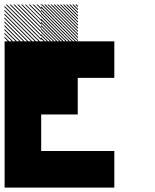

<svg xmlns="http://www.w3.org/2000/svg" viewBox="-21 -855 708 875"><path d="M334.2 -822.5 322.5 -834.2H328.3L334.2 -828.3ZM334.2 -808.3 308.3 -834.2H314.2L334.2 -814.2ZM334.2 -794.2 294.2 -834.2H300L334.2 -800ZM334.2 -780 280 -834.2H285.8L334.2 -785.8ZM334.2 -765.8 265.8 -834.2H271.7L334.2 -771.7ZM334.2 -751.7 251.7 -834.2H257.5L334.2 -757.5ZM334.2 -737.5 237.5 -834.2H243.3L334.2 -743.3ZM334.2 -723.3 223.3 -834.2H229.2L334.2 -729.2ZM334.2 -709.2 209.2 -834.2H215L334.2 -715ZM334.2 -695 195 -834.2H200.8L334.2 -700.8ZM334.2 -680.8 180.8 -834.2H186.7L334.2 -686.7ZM334.2 -666.7 166.7 -834.2H172.5L334.2 -672.5ZM320.8 -665.8 165.8 -820.8V-826.7L326.7 -665.8ZM306.7 -665.8 165.8 -806.7V-812.5L312.5 -665.8ZM292.5 -665.8 165.8 -792.5V-798.3L298.3 -665.8ZM278.3 -665.8 165.8 -778.3V-784.2L284.2 -665.8ZM263.3 -665.8 165.8 -763.3V-770L270 -665.8ZM250 -665.8 165.8 -750V-755.8L255.8 -665.8ZM235.8 -665.8 165.8 -735.8V-741.7L241.7 -665.8ZM221.7 -665.8 165.8 -721.7V-727.5L227.5 -665.8ZM207.5 -665.8 165.8 -707.5V-713.3L213.3 -665.8ZM193.3 -665.8 165.8 -693.3V-699.2L199.2 -665.8ZM179.2 -665.8 165.8 -679.2V-685L185 -665.8ZM167.5 -829.2 162.5 -834.2H167.5ZM167.5 -811.7 145 -834.2H150.8L167.5 -817.5ZM167.5 -794.2 127.5 -834.2H133.3L167.5 -800ZM167.5 -776.7 110 -834.2H115.8L167.5 -782.5ZM167.5 -759.2 92.5 -834.2H97.5L167.5 -764.2ZM167.5 -741.7 75 -834.2H80.8L167.5 -747.5ZM167.5 -724.2 57.5 -834.2H63.3L167.5 -730ZM167.5 -706.7 40 -834.2H45.8L167.5 -712.5ZM167.5 -689.2 22.5 -834.2H28.3L167.5 -695ZM167.5 -671.7 5 -834.2H10.8L167.5 -677.5ZM155.8 -665.8 -0.8 -822.5V-828.3L161.7 -665.8ZM138.3 -665.8 -0.8 -805V-810.8L144.2 -665.8ZM120.8 -665.8 -0.8 -787.5V-793.3L126.7 -665.8ZM103.3 -665.8 -0.8 -770V-775.8L109.2 -665.8ZM85.8 -665.8 -0.8 -752.5V-758.3L91.7 -665.8ZM68.3 -665.8 -0.8 -735V-740.8L74.2 -665.8ZM50.8 -665.8 -0.8 -717.5V-723.3L56.7 -665.8ZM33.3 -665.8 -0.8 -700V-705.8L39.2 -665.8ZM15.8 -665.8 -0.8 -682.5V-688.3L21.7 -665.8ZM167.5 -834.2H168.3L167.5 -835ZM333.3 -166.7H500V0H333.3ZM166.7 -166.7H500V0H166.7ZM0 -166.7H333.3V0H0ZM0 -333.3H166.7V0H0ZM166.7 -500H333.3V-333.3H166.7ZM0 -500H333.3V-333.3H0ZM0 -500H166.7V-166.7H0ZM333.3 -666.7H500V-500H333.3ZM166.7 -666.7H500V-500H166.7ZM166.7 -666.7H333.3V-333.3H166.7ZM0 -666.7H333.3V-500H0ZM0 -666.7H166.7V-333.3H0Z"/></svg>

Font: 0xA000-Pixelated
Style: Pixelated
Weight: 400
Version: Version 0.1